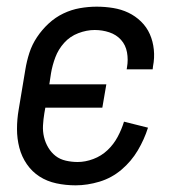

<svg xmlns="http://www.w3.org/2000/svg" viewBox="-20 -548 540 576"><path d="M207 8Q177 8 149 2Q121 -4 98.5 -18.5Q76 -33 60.5 -55.5Q45 -78 38 -105Q31 -132 31 -161Q31 -190 36 -219L56 -339Q60 -364 68 -389Q76 -414 91 -436.5Q106 -459 126 -477.5Q146 -496 170 -507.5Q194 -519 219.5 -523.5Q245 -528 270 -528Q295 -528 319.5 -524Q344 -520 365 -510Q386 -500 403 -483.5Q420 -467 429.5 -445.5Q439 -424 441.5 -399Q444 -374 439 -349L438 -340H360L361 -346Q365 -369 361 -391Q357 -413 343 -428.5Q329 -444 308 -451Q287 -458 264 -458Q240 -458 215 -448.5Q190 -439 172.5 -419.5Q155 -400 146 -376Q137 -352 133 -328L128 -295H299L287 -225H116L113 -208Q110 -190 109 -172Q108 -154 112 -137Q116 -120 125 -105Q134 -90 147 -80Q160 -70 177.5 -66Q195 -62 213 -62Q236 -62 260 -71Q284 -80 302.5 -97.5Q321 -115 333 -137.5Q345 -160 352 -183L424 -165Q413 -130 393.5 -97Q374 -64 344.5 -39Q315 -14 278.5 -3Q242 8 207 8Z"/></svg>

Font: Iosevka Fixed
Style: Italic
Weight: 400
Italic angle: -9°
Monospace: yes
Designer: Belleve Invis
Foundry: Belleve Invis
Version: Version 33.2.4